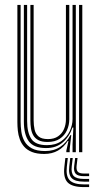

<svg xmlns="http://www.w3.org/2000/svg" viewBox="-20 -620 410 782"><path d="M160.2 7Q130.2 7 110.2 -1Q90.2 -9 78.4 -22.6Q66.5 -36.2 60.5 -53.1Q54.5 -70 52.6 -87.9Q50.8 -105.8 50.8 -122.2V-600H64V-124.5Q64 -105 66.9 -83.9Q69.8 -62.8 79.6 -44.9Q89.5 -27 109.5 -15.9Q129.5 -4.8 163.8 -4.8Q199.5 -4.8 225.2 -21.8Q251 -38.8 266.5 -69.5H270.2L263.8 -11.8V0H250.2L250 -5.5L258.8 -45.8H256Q240.2 -20.5 216.2 -6.8Q192.2 7 160.2 7ZM302 0V-600H315.2V0ZM173.8 -41.8Q150 -41.8 136 -49.4Q122 -57 115.1 -69.6Q108.2 -82.2 106 -97.8Q103.8 -113.2 103.8 -128.8V-600H117V-129.5Q117 -110 120.8 -92.6Q124.5 -75.2 136.9 -64.4Q149.2 -53.5 175.5 -53.5Q200.5 -53.5 216.6 -64.8Q232.8 -76 240.6 -94.2Q248.5 -112.5 248.5 -133.2V-600H262.2V-134Q262.2 -110.5 252.6 -89.2Q243 -68 223.5 -54.9Q204 -41.8 173.8 -41.8ZM167 -17Q116.8 -17.2 97 -44.9Q77.2 -72.5 77.2 -125.2V-600H90.5V-126.8Q90.5 -80.5 107.4 -54.6Q124.2 -28.8 171.2 -28.8Q206.5 -28.8 229.6 -45.1Q252.8 -61.5 264.1 -86Q275.5 -110.5 275.5 -135.2V-600H288.8V0H275.5V-32L278.8 -100.5H275Q263.8 -65 236.4 -40.8Q209 -16.5 167 -17ZM256.2 23.5 252.2 59.2Q247.8 97.5 263.9 114.2Q280 131 321.8 131H343V142H321.8Q273.8 142 255.4 122.9Q237 103.8 242.2 59.2L246.2 23.5ZM295.8 23.5 292 55.5Q290.2 72.2 296.9 79.5Q303.5 86.8 321.8 86.8H343V97.5H321.8Q297.5 97.5 288.4 87.8Q279.2 78 282.2 55.5L286.2 23.5ZM276.2 23.5 272.2 57.2Q268.8 84.8 280.2 96.8Q291.8 108.8 321.8 108.8H343V119.8H321.8Q285.5 119.8 271.8 105.2Q258 90.8 262.2 57.2L266.2 23.5Z"/></svg>

Font: Big Shoulders Inline Display Thin
Style: Regular
Weight: 400
Version: Version 2.002